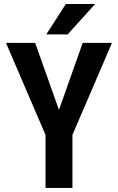

<svg xmlns="http://www.w3.org/2000/svg" viewBox="-20 -921 579 941"><path d="M152.3 -710.9 269 -382.3 385.3 -710.9H528.8L335 -259.8V0H203.1V-259.8L9.3 -710.9ZM207 -752.4 302.7 -901.4H446.3L311.5 -752.4Z"/></svg>

Font: Roboto Condensed SemiBold
Style: Regular
Weight: 600
Designer: Christian Robertson
Foundry: Google
Version: Version 3.008; 2023